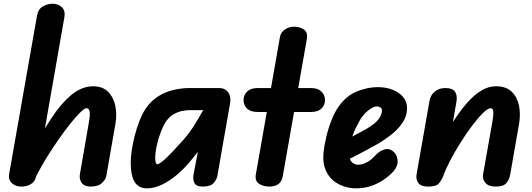

<svg xmlns="http://www.w3.org/2000/svg" viewBox="-20 -999 2847 1028"><path d="M94.5 0Q64 0 43.8 -18Q23.5 -36 29 -67.5L178.5 -917Q184 -949.5 209 -964.2Q234 -979 261.5 -979Q292 -979 311.5 -960.2Q331 -941.5 324.5 -905.5L220.5 -311.5Q240 -343.5 261.8 -376Q283.5 -408.5 308 -437.2Q332.5 -466 359.2 -488.5Q386 -511 415.8 -524Q445.5 -537 478 -537Q529.5 -537 558.8 -507.5Q588 -478 597.5 -432Q607 -386 598 -336L549 -55.5Q546 -38.5 526 -19.2Q506 0 465 0Q431.5 0 417.2 -20.2Q403 -40.5 408 -67.5L456.5 -347.5Q460 -368.5 460.8 -384.8Q461.5 -401 457.2 -410.2Q453 -419.5 442 -419.5Q432.5 -419.5 410 -397.5Q387.5 -375.5 357.5 -338.2Q327.5 -301 294.5 -253.8Q261.5 -206.5 230 -155.5Q198.5 -104.5 173.5 -55.5Q168 -26.5 145.2 -13.2Q122.5 0 94.5 0Z M766.5 9.5Q723 9.5 701.5 -23.8Q680 -57 680 -128Q680 -158.5 685.8 -196.8Q691.5 -235 702 -275.2Q712.5 -315.5 727 -352.2Q741.5 -389 759 -416Q788 -459 827 -483.2Q866 -507.5 909.5 -517.5Q953 -527.5 994.5 -527.5H1154.5Q1185 -527.5 1201.8 -504.8Q1218.5 -482 1211.5 -443.5L1143.5 -55.5Q1140.5 -38.5 1123.8 -19.2Q1107 0 1065.5 0Q1029.5 0 1020.5 -20Q1011.5 -40 1016.5 -66L1039.5 -186Q1036 -181.5 1026.5 -169.8Q1017 -158 1007.5 -146.5Q998 -135 994 -130Q961 -91 922.5 -59.2Q884 -27.5 844 -9Q804 9.5 766.5 9.5ZM811 -152.5Q811 -148.5 811.8 -140.5Q812.5 -132.5 815 -126Q817.5 -119.5 822.5 -119.5Q833.5 -119.5 864.5 -147.8Q895.5 -176 961.5 -250Q995 -288 1020 -328.2Q1045 -368.5 1068 -409.5H1000Q979.5 -409.5 955.2 -404.8Q931 -400 907.8 -386.2Q884.5 -372.5 866.5 -345Q855 -326.5 844.8 -301.5Q834.5 -276.5 827 -249.8Q819.5 -223 815.2 -197.8Q811 -172.5 811 -152.5Z M1421 0Q1391.5 0 1367.5 -14.8Q1343.5 -29.5 1350 -66L1408.5 -399.5H1359Q1322.5 -399.5 1303.2 -417.2Q1284 -435 1284 -462.5Q1284 -490.5 1303.2 -509Q1322.5 -527.5 1359 -527.5H1431L1479 -801.5Q1484 -827 1506 -841.5Q1528 -856 1553 -856Q1584 -856 1606.8 -841.2Q1629.5 -826.5 1622.5 -787.5L1576.5 -527.5H1645.5Q1681.5 -527.5 1700.8 -509Q1720 -490.5 1720 -462.5Q1720 -435 1700.8 -417.2Q1681.5 -399.5 1645.5 -399.5H1554.5L1493.5 -53Q1487.5 -24 1468.5 -12Q1449.5 0 1421 0Z M1885 9.5Q1856 9.5 1824 -0.2Q1792 -10 1765 -31.8Q1738 -53.5 1722.8 -90Q1707.5 -126.5 1712 -180Q1715.5 -217.5 1726.2 -263.2Q1737 -309 1754 -353Q1771 -397 1793 -428.5Q1834 -486.5 1891 -509.5Q1948 -532.5 2002.5 -532.5Q2046.5 -532.5 2082 -518.5Q2117.5 -504.5 2138.5 -479.5Q2159.5 -454.5 2159.5 -420.5Q2159.5 -377.5 2134.8 -341.2Q2110 -305 2073.5 -276.8Q2037 -248.5 2001.5 -228Q1973.5 -212.5 1935.5 -191.8Q1897.5 -171 1853 -149Q1854 -145 1857 -140Q1860 -135 1864.5 -130Q1870 -125 1878.2 -121Q1886.5 -117 1896 -117Q1914.5 -117 1931.5 -124Q1948.5 -131 1962.8 -141.8Q1977 -152.5 1986 -163Q2010 -190.5 2037 -198.5Q2064 -206.5 2084.5 -189Q2105 -173 2108.5 -142.8Q2112 -112.5 2088.5 -84Q2084 -78 2068 -63Q2052 -48 2026 -31.2Q2000 -14.5 1964.5 -2.5Q1929 9.5 1885 9.5ZM1866.5 -268Q1878.5 -275 1898 -285Q1917.5 -295 1939.5 -307.5Q1961.5 -320 1981 -335.2Q2000.5 -350.5 2012.8 -369.2Q2025 -388 2025 -409.5Q2025 -418 2016.5 -423.8Q2008 -429.5 1997.5 -429.5Q1979.5 -429.5 1952.2 -408.2Q1925 -387 1906 -354Q1895.5 -335.5 1884.8 -313.5Q1874 -291.5 1866.5 -268Z M2634 0Q2596 0 2579 -19.8Q2562 -39.5 2566.5 -66L2616.5 -348.5Q2620 -369 2621.2 -385Q2622.5 -401 2619.5 -410.2Q2616.5 -419.5 2607 -419.5Q2592 -419.5 2565.8 -393.8Q2539.5 -368 2508 -326.2Q2476.5 -284.5 2445.8 -235.5Q2415 -186.5 2390.2 -139.2Q2365.5 -92 2353 -55.5Q2342 -30 2328 -15Q2314 0 2272 0Q2234 0 2219.8 -19.5Q2205.5 -39 2210.5 -66L2280.5 -464Q2282 -473 2290.2 -488Q2298.5 -503 2317 -515.2Q2335.5 -527.5 2367 -527.5Q2403 -527.5 2416.2 -508Q2429.5 -488.5 2424 -455.5L2405 -346Q2427.5 -381 2453.2 -414.8Q2479 -448.5 2508 -476.2Q2537 -504 2569 -520.5Q2601 -537 2636 -537Q2690 -537 2720 -507.8Q2750 -478.5 2759 -432.5Q2768 -386.5 2759 -335L2711.5 -63.5Q2707 -38.5 2691.5 -19.2Q2676 0 2634 0Z"/></svg>

Font: Edu QLD Hand
Style: Regular
Weight: 400
Designer: Tina and Corey Anderson, Eben Sorkin
Foundry: Sorkin Type Co.
Version: Version 2.000